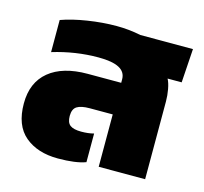

<svg xmlns="http://www.w3.org/2000/svg" viewBox="-86 -646 797 751"><g transform="rotate(15 312.0 -270.0)"><path d="M25 -164Q25 -249 80.5 -294.5Q136 -340 236 -340H372V-354Q372 -384 344.5 -398.5Q317 -413 261 -413Q168 -413 76 -385V-515Q120 -531 180.5 -540.5Q241 -550 298 -550Q348 -550 396 -540H609L600 -403H543Q551 -388 555.5 -363.5Q560 -339 560 -315V0H372V-212H279Q244 -212 227.5 -201.5Q211 -191 211 -163Q211 -136 225 -125.5Q239 -115 270 -115Q299 -115 321 -121V-5Q281 10 209 10Q126 10 75.5 -32.5Q25 -75 25 -164Z"/></g></svg>

Font: Kanit Bold
Style: Regular
Weight: 700
Designer: Katatrad Team
Foundry: CadsonDemak
Version: Version 1.000